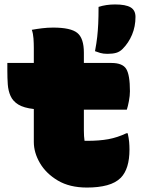

<svg xmlns="http://www.w3.org/2000/svg" viewBox="-20 -833 640 863"><path d="M13 -550H132V-618Q132 -638 130.5 -660Q129 -682 123 -699Q145 -703 169.5 -706Q194 -709 219 -709Q298 -709 327.5 -685Q357 -661 357 -596V-550H481Q531 -550 547.5 -523Q564 -496 564 -423Q564 -403 559.5 -379Q555 -355 550 -340H357V-246Q357 -220 360 -200H371Q427 -200 467.5 -207.5Q508 -215 548 -234H554Q559 -212 560.5 -195Q562 -178 562 -161Q562 -74 523 -34Q500 -11 461.5 -0.5Q423 10 371 10Q293 10 240 -21.5Q187 -53 159.5 -100Q132 -147 132 -195V-343Q87 -348 62.5 -363Q38 -378 27.5 -401.5Q17 -425 15 -453.5Q13 -482 13 -515ZM497 -813Q545 -813 567 -800Q589 -787 589 -757Q589 -714 573.5 -677Q558 -640 531 -613Q518 -600 502 -595.5Q486 -591 463 -591Q444 -591 430.5 -595Q417 -599 407 -603Q414 -640 417 -667.5Q420 -695 421.5 -726Q423 -757 423 -802Q457 -813 497 -813Z"/></svg>

Font: Recursive Mn Csl St XBk
Style: Regular
Weight: 1000
Monospace: yes
Version: Version 1.079;hotconv 1.0.112;makeotfexe 2.5.65598; ttfautoh